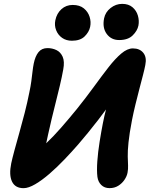

<svg xmlns="http://www.w3.org/2000/svg" viewBox="-20 -968 781 1002"><path d="M103 14Q59.2 14 42.7 -20.4Q26.2 -54.8 38.6 -115.6Q44.2 -141.6 55.3 -182.9Q66.4 -224.2 80.7 -274.4Q95 -324.6 108.9 -379.1Q122.8 -433.6 133.2 -486.2Q139.8 -516.8 143.4 -543.7Q147 -570.6 149.6 -593.8Q152.2 -617 156 -636Q163.8 -674.8 180.9 -695.9Q198 -717 227.8 -717Q252.8 -717 274.4 -706.7Q296 -696.4 307 -671.8Q318 -647.2 310 -605Q302.8 -565.2 292.5 -521.8Q282.2 -478.4 271 -434.2Q259.8 -390 249.5 -347.1Q239.2 -304.2 231 -266.2Q222 -221.2 213.4 -189.2Q204.8 -157.2 197.7 -131.9Q190.6 -106.6 185.2 -81L131.4 -146.4Q174.8 -176.2 216.8 -215.9Q258.8 -255.6 299.6 -302.4Q340.4 -349.2 381 -399Q428.8 -458.6 469.7 -514.8Q510.6 -571 545.8 -616.3Q581 -661.6 612.8 -688.5Q644.6 -715.4 673.4 -715.4Q709.4 -715.4 728 -692.1Q746.6 -668.8 738.4 -629Q734.8 -609.4 726.4 -576.9Q718 -544.4 707.6 -504.8Q697.2 -465.2 687 -423.3Q676.8 -381.4 669 -342Q655.2 -270.4 650.6 -224.8Q646 -179.2 646.7 -151.4Q647.4 -123.6 648.3 -104.9Q649.2 -86.2 645.6 -66.8Q642.2 -48.2 629.4 -29.4Q616.6 -10.6 597 1.6Q577.4 13.8 551.6 13.8Q525.4 13.8 508.7 -2.4Q492 -18.6 488.4 -44.8Q484.4 -78.2 487.9 -126.7Q491.4 -175.2 499.8 -227.8Q508.2 -280.4 516.8 -324.4Q524.2 -363 535.2 -404.1Q546.2 -445.2 557.5 -482.9Q568.8 -520.6 578.7 -550.3Q588.6 -580 594.8 -594.8L640 -551.4Q622 -521.6 598.1 -487.1Q574.2 -452.6 547.9 -416.2Q521.6 -379.8 493.7 -343.8Q465.8 -307.8 438.9 -274.8Q412 -241.8 388.4 -214.6Q355.2 -176.4 316.7 -136.1Q278.2 -95.8 238.9 -61.7Q199.6 -27.6 164.1 -6.8Q128.6 14 103 14ZM601.8 -759Q560.4 -759 536.9 -791Q513.4 -823 523.2 -872.2Q529.8 -904.8 557.2 -926.3Q584.6 -947.8 617.6 -947.8Q650.8 -947.8 671.4 -930.3Q692 -912.8 699.6 -886.6Q707.2 -860.4 702.4 -834.6Q697 -807.4 672.4 -783.2Q647.8 -759 601.8 -759ZM355.2 -755.4Q325.6 -755.4 304.2 -770.4Q282.8 -785.4 273 -810.3Q263.2 -835.2 268.8 -862.4Q276.2 -898.2 300.6 -920.2Q325 -942.2 359.4 -942.2Q395.8 -942.2 417.6 -924.3Q439.4 -906.4 447.7 -880.1Q456 -853.8 450.4 -827.6Q444.6 -800.4 421.6 -777.9Q398.6 -755.4 355.2 -755.4Z"/></svg>

Font: Shantell Sans Light
Style: Italic
Weight: 300
Italic angle: -11°
Designer: Stephen Nixon, Anya Danilova, Shantell Martin
Foundry: Arrow Type
Version: Version 1.008;[ac192a2d6]